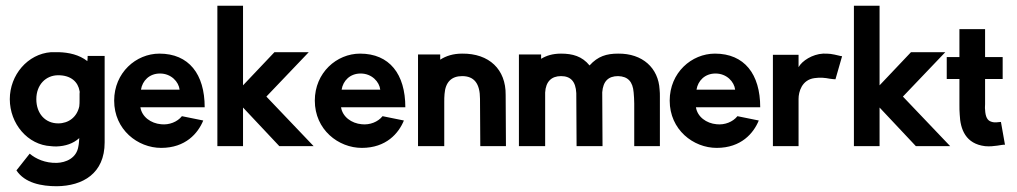

<svg xmlns="http://www.w3.org/2000/svg" viewBox="-20 -507 3526 666"><path d="M14 -163C14 -78 76 -4 157 0C163 1 170 1 176 1C207 0 234 -9 255 -28C254 -18 254 -9 252 0C246 42 208 57 177 58C137 59 104 44 83 26L37 84C66 128 124 139 177 139C267 138 343 95 343 -13V-313H284C284 -311 284 -302 283 -295C255 -317 219 -325 184 -326H157C76 -320 14 -247 14 -163ZM106 -163C106 -213 139 -246 182 -246C227 -246 251 -222 256 -191C257 -188 256 -185 256 -182V-161C256 -153 256 -145 255 -138C247 -101 218 -79 182 -79C137 -79 106 -113 106 -163Z M376 -158C376 -57 458 6 539 6C624 6 667 -45 685 -89L611 -104C595 -84 567 -73 539 -76C503 -79 472 -102 467 -135H690C690 -250 635 -321 533 -321C452 -321 376 -255 376 -158ZM469 -196C474 -227 498 -252 535 -252C574 -252 600 -223 603 -196Z M734 0H823V-134L949 0H1068L904 -172L1051 -326H932L823 -211V-487H734Z M1072 -158C1072 -57 1154 6 1235 6C1320 6 1363 -45 1381 -89L1307 -104C1291 -84 1263 -73 1235 -76C1199 -79 1168 -102 1163 -135H1386C1386 -250 1331 -321 1229 -321C1148 -321 1072 -255 1072 -158ZM1165 -196C1170 -227 1194 -252 1231 -252C1270 -252 1296 -223 1299 -196Z M1430 0H1521V-152C1521 -162 1521 -172 1522 -181C1525 -222 1546 -243 1583 -243C1625 -243 1645 -217 1645 -164L1646 0H1735L1734 -178C1735 -266 1677 -322 1583 -321C1552 -321 1527 -313 1507 -300V-318H1430Z M1780 0H1871V-186C1873 -224 1893 -243 1926 -243C1959 -243 1977 -225 1979 -184L1980 0H2070L2069 -187C2072 -225 2090 -243 2124 -243C2158 -242 2175 -224 2178 -186C2179 -174 2180 -161 2180 -148V0H2269V-172C2269 -180 2269 -188 2268 -196C2264 -271 2209 -322 2124 -321C2084 -321 2054 -312 2025 -280C1999 -312 1966 -321 1926 -321C1897 -321 1875 -314 1857 -303V-318H1780Z M2303 -158C2303 -57 2385 6 2466 6C2551 6 2594 -45 2612 -89L2538 -104C2522 -84 2494 -73 2466 -76C2430 -79 2399 -102 2394 -135H2617C2617 -250 2562 -321 2460 -321C2379 -321 2303 -255 2303 -158ZM2396 -196C2401 -227 2425 -252 2462 -252C2501 -252 2527 -223 2530 -196Z M2661 0H2750V-164C2750 -188 2761 -230 2805 -236C2825 -239 2843 -237 2858 -234C2866 -233 2872 -232 2878 -232L2901 -312C2895 -312 2882 -317 2861 -320C2853 -321 2845 -321 2835 -321C2798 -319 2762 -296 2750 -274V-317H2661Z M2942 0H3031V-134L3157 0H3276L3112 -172L3259 -326H3140L3031 -211V-487H2942Z M3264 -233H3308V-144C3308 -132 3308 -121 3309 -110C3311 -58 3330 -8 3397 0C3428 3 3455 -6 3466 -5L3452 -84C3444 -84 3431 -80 3418 -85C3405 -89 3398 -102 3397 -127C3396 -133 3397 -139 3397 -146V-233H3458V-309H3397V-406H3308V-309H3264Z"/></svg>

Font: Rabbid Highway Sign II Hop
Style: Regular
Weight: 400
Foundry: Cannot Into Space Fonts
Version: Version 0.277